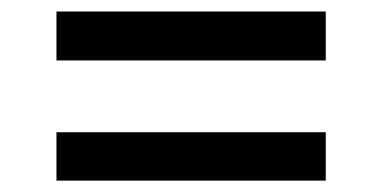

<svg xmlns="http://www.w3.org/2000/svg" viewBox="-20 -423 670 337"><path d="M79.1 -316.9V-402.8H551.8V-316.9ZM79.1 -106V-190.9H551.8V-106Z"/></svg>

Font: Archivo Medium
Style: Regular
Weight: 500
Designer: Hector Gatti
Foundry: Omnibus-Type
Version: Version 2.001